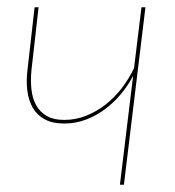

<svg xmlns="http://www.w3.org/2000/svg" viewBox="-20 -510 484 530"><path d="M75.5 -490H86.5L67 -318Q64 -288.5 66.8 -263.2Q69.5 -238 80 -219.2Q90.5 -200.5 109.2 -189.8Q128 -179 157 -179Q189.5 -179 218.5 -190.8Q247.5 -202.5 272.2 -222Q297 -241.5 316.8 -267.5Q336.5 -293.5 350 -322L370.5 -490H381.5L322 0H311L347.5 -301Q334.5 -275.5 315 -251.8Q295.5 -228 271 -209.5Q246.5 -191 217.8 -180Q189 -169 157 -169Q125 -169 103.8 -180.5Q82.5 -192 70.8 -212Q59 -232 55.5 -259.2Q52 -286.5 56 -318Z"/></svg>

Font: Lato Hairline
Style: Italic
Weight: 100
Italic angle: -7°
Designer: Lukasz Dziedzic
Foundry: tyPoland Lukasz Dziedzic
Version: Version 2.007; 2014-02-27